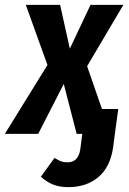

<svg xmlns="http://www.w3.org/2000/svg" viewBox="-64 -550 530 789"><path d="M355 -102H422L408 0L401 55Q389 137 340 178Q291 219 217 219Q179 219 152 207.5Q125 196 104 176L160 99Q176 109 187 113Q198 117 214 117Q258 117 266 63L274 0H251L198 -205L93 0H-44L131 -283L42 -530H183L223 -350L308 -530H443L294 -278Z"/></svg>

Font: Fira Sans Compressed SemiBold
Style: Italic
Weight: 600
Width: 1
Italic angle: -8°
Designer: bBox Type GmbH & Carrois Corporate GbR & Edenspiekermann AG
Foundry: bBox Type GmbH & Carrois Corporate GbR & Edenspiekermann AG
Version: Version 4.301